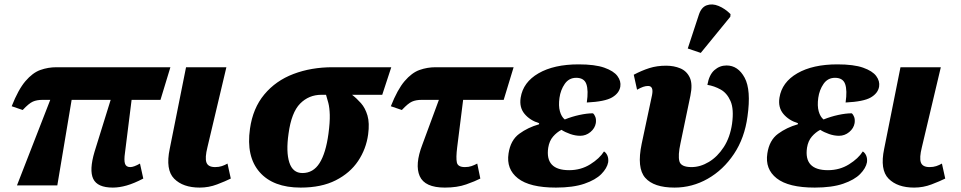

<svg xmlns="http://www.w3.org/2000/svg" viewBox="-20 -841 4360 871"><path d="M57 0 208 -388H173Q147 -388 129 -380Q111 -372 83 -342L33 -359Q63 -435 95.5 -473Q128 -511 163 -523.5Q198 -536 236 -536H753L708 -388H577L547 -148Q542 -114 547 -98.5Q552 -83 571 -83Q587 -83 615 -99L630 -31Q588 -9 554.5 0.5Q521 10 492 10Q422 10 403 -29.5Q384 -69 409 -153L482 -388H305L240 0Z M886 10Q810 10 770 -30.5Q730 -71 750 -166L824 -536H1007L921 -173Q909 -125 916.5 -104Q924 -83 956 -83Q973 -83 986.5 -87.5Q1000 -92 1012 -99L1027 -31Q1003 -19 965 -4.5Q927 10 886 10Z M1344 10Q1219 10 1157.5 -60.5Q1096 -131 1114 -257Q1127 -350 1179 -412.5Q1231 -475 1311.5 -505.5Q1392 -536 1489 -536H1755L1714 -411H1577Q1598 -395 1617.5 -373Q1637 -351 1647 -317Q1657 -283 1650 -231Q1641 -165 1604.5 -110.5Q1568 -56 1503 -23Q1438 10 1344 10ZM1352 -56Q1401 -56 1429.5 -101Q1458 -146 1470 -234Q1477 -287 1476 -320Q1475 -353 1469.5 -374Q1464 -395 1459 -411H1438Q1381 -411 1341.5 -371Q1302 -331 1289 -235Q1277 -152 1292.5 -104Q1308 -56 1352 -56Z M1998 10Q1907 10 1884 -42Q1861 -94 1896 -185L1971 -388H1893Q1867 -388 1849 -380Q1831 -372 1803 -342L1753 -359Q1783 -435 1815.5 -473Q1848 -511 1883 -523.5Q1918 -536 1956 -536H2310L2265 -388H2081L2054 -173Q2048 -125 2052.5 -104Q2057 -83 2089 -83Q2106 -83 2119 -87.5Q2132 -92 2145 -99L2159 -31Q2136 -19 2095 -4.5Q2054 10 1998 10Z M2502 10Q2383 10 2329.5 -32Q2276 -74 2287 -145Q2296 -205 2335.5 -234Q2375 -263 2425 -277L2426 -282Q2384 -295 2359.5 -324.5Q2335 -354 2342 -398Q2353 -468 2423 -508.5Q2493 -549 2605 -549Q2679 -549 2721.5 -534Q2764 -519 2781 -496Q2798 -473 2794 -448Q2789 -418 2756.5 -399Q2724 -380 2642 -376Q2650 -431 2640 -459.5Q2630 -488 2594 -488Q2561 -488 2542 -460.5Q2523 -433 2518 -397Q2513 -361 2520 -336Q2527 -311 2542 -299Q2574 -312 2608.5 -319.5Q2643 -327 2670 -327Q2677 -321 2681 -310Q2685 -299 2683 -283Q2679 -259 2658.5 -242Q2638 -225 2612 -225Q2590 -225 2567 -233Q2544 -241 2527 -252Q2506 -241 2489 -221.5Q2472 -202 2467 -171Q2452 -69 2562 -69Q2615 -69 2657.5 -95.5Q2700 -122 2720 -154Q2730 -148 2735.5 -135Q2741 -122 2739 -105Q2734 -78 2708 -51.5Q2682 -25 2631 -7.5Q2580 10 2502 10Z M3040 10Q2946 10 2907 -34.5Q2868 -79 2891 -189L2938 -410Q2946 -451 2920 -451Q2909 -451 2897.5 -447Q2886 -443 2870 -434L2855 -502Q2891 -521 2925.5 -532Q2960 -543 3002 -543Q3037 -543 3066 -531Q3095 -519 3109 -489.5Q3123 -460 3112 -407L3067 -191Q3055 -136 3062 -109.5Q3069 -83 3117 -83Q3157 -83 3196 -106.5Q3235 -130 3263.5 -174Q3292 -218 3301 -280Q3310 -346 3294 -382.5Q3278 -419 3249 -435Q3220 -451 3189 -456Q3197 -502 3221 -523Q3245 -544 3276 -544Q3328 -544 3358 -488.5Q3388 -433 3371 -313Q3358 -215 3309.5 -142.5Q3261 -70 3190.5 -30Q3120 10 3040 10ZM3159 -601 3100 -621 3150 -773Q3161 -808 3186 -817Q3211 -826 3240 -814Q3269 -802 3294 -777L3293 -765Z M3676 10Q3557 10 3503.5 -32Q3450 -74 3461 -145Q3470 -205 3509.5 -234Q3549 -263 3599 -277L3600 -282Q3558 -295 3533.5 -324.5Q3509 -354 3516 -398Q3527 -468 3597 -508.5Q3667 -549 3779 -549Q3853 -549 3895.5 -534Q3938 -519 3955 -496Q3972 -473 3968 -448Q3963 -418 3930.5 -399Q3898 -380 3816 -376Q3824 -431 3814 -459.5Q3804 -488 3768 -488Q3735 -488 3716 -460.5Q3697 -433 3692 -397Q3687 -361 3694 -336Q3701 -311 3716 -299Q3748 -312 3782.5 -319.5Q3817 -327 3844 -327Q3851 -321 3855 -310Q3859 -299 3857 -283Q3853 -259 3832.5 -242Q3812 -225 3786 -225Q3764 -225 3741 -233Q3718 -241 3701 -252Q3680 -241 3663 -221.5Q3646 -202 3641 -171Q3626 -69 3736 -69Q3789 -69 3831.5 -95.5Q3874 -122 3894 -154Q3904 -148 3909.5 -135Q3915 -122 3913 -105Q3908 -78 3882 -51.5Q3856 -25 3805 -7.5Q3754 10 3676 10Z M4127 10Q4051 10 4011 -30.5Q3971 -71 3991 -166L4065 -536H4248L4162 -173Q4150 -125 4157.5 -104Q4165 -83 4197 -83Q4214 -83 4227.5 -87.5Q4241 -92 4253 -99L4268 -31Q4244 -19 4206 -4.5Q4168 10 4127 10Z"/></svg>

Font: Noto Serif ExtraBold
Style: Italic
Weight: 800
Italic angle: -12°
Designer: Monotype Design Team
Foundry: Monotype Imaging Inc.
Version: Version 2.013